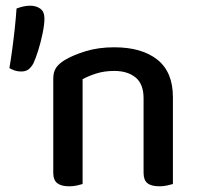

<svg xmlns="http://www.w3.org/2000/svg" viewBox="-20 -648 696 674"><path d="M587 -307V-208H484V-303Q484 -353 456 -376Q428 -399 381 -399Q346 -399 318 -390Q290 -381 270 -370V-208H167V-372Q167 -395 176.5 -409.5Q186 -424 207 -437Q235 -454 280 -468Q325 -482 381 -482Q478 -482 532.5 -438.5Q587 -395 587 -307ZM167 -260H270V-2Q263 0 250.5 3Q238 6 223 6Q195 6 181 -5Q167 -16 167 -41ZM484 -260H587V-2Q580 0 567 3Q554 6 540 6Q511 6 497.5 -5Q484 -16 484 -41ZM97 -425Q89 -411 79.5 -404Q70 -397 54 -397Q42 -397 31.5 -400.5Q21 -404 13 -409Q18 -438 23 -475Q28 -512 32 -549.5Q36 -587 38 -618Q48 -622 60.5 -625Q73 -628 86 -628Q107 -628 121.5 -617.5Q136 -607 136 -583Q136 -562 129.5 -530.5Q123 -499 114 -470.5Q105 -442 97 -425Z"/></svg>

Font: Baloo Bhaijaan 2 Medium
Style: Regular
Weight: 500
Designer: Sanskriti Dholi, Noopur Datye and Ek Type
Foundry: Ek Type
Version: Version 1.701